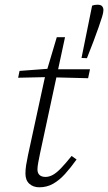

<svg xmlns="http://www.w3.org/2000/svg" viewBox="-20 -783 459 815"><path d="M394 -763Q408 -763 413.5 -756.5Q419 -750 419 -740Q419 -730 413.5 -712Q408 -694 399 -668.5Q390 -643 377 -608L349 -536L326 -537L371 -759Q376 -761 381.5 -762Q387 -763 394 -763ZM57 -453 63 -482 196 -492 199 -489H362L354 -451L195 -455L192 -456ZM147 12Q121 12 104.5 -3Q88 -18 88 -46Q88 -64 91 -82.5Q94 -101 99 -125L171 -457L221 -625H256L150 -132Q146 -112 142.5 -94Q139 -76 139 -64Q139 -48 148 -40Q157 -32 173 -32Q189 -32 205 -41Q221 -50 240 -70Q259 -90 284 -121L305 -106Q280 -71 256 -44.5Q232 -18 205.5 -3Q179 12 147 12Z"/></svg>

Font: Source Serif 4 Light
Style: Italic
Weight: 300
Italic angle: -12°
Designer: Frank Grießhammer
Foundry: Adobe Systems Incorporated
Version: Version 4.004;hotconv 1.0.116;makeotfexe 2.5.65601